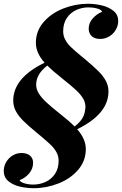

<svg xmlns="http://www.w3.org/2000/svg" viewBox="-32 -802 642 1010"><path d="M505.4 -740.2Q501 -751 479.5 -757.1Q458 -763.2 433.6 -763.2Q398.9 -763.2 368.4 -749Q337.9 -734.9 319.1 -706.5Q300.3 -678.2 300.3 -637.7Q300.3 -612.8 311.8 -592Q323.2 -571.3 342 -553.5Q360.8 -535.6 395.5 -506.8Q401.9 -502 414.6 -491.2Q461.9 -451.2 485.6 -427.7Q509.3 -404.3 523.9 -378.2Q538.6 -352.1 538.6 -320.8Q538.6 -202.6 374 -122.1Q419.4 -70.8 419.4 -18.1Q419.4 44.9 378.7 91.8Q337.9 138.7 274.7 163.3Q211.4 188 145.5 188Q110.4 188 74.7 180.2Q39.1 172.4 13.4 152.1Q-12.2 131.8 -12.2 96.7Q-12.2 72.8 0.2 51Q12.7 29.3 34.2 16.1Q55.7 2.9 81.5 2.9Q109.9 2.9 126 16.8Q142.1 30.8 142.1 54.2Q142.1 85 122.1 109.4Q102.1 133.8 70.8 146Q75.7 156.2 97.2 162.6Q118.7 168.9 142.6 168.9Q177.7 168.9 208.3 154.8Q238.8 140.6 257.6 112.3Q276.4 84 276.4 43Q276.4 19 265.1 -1.2Q253.9 -21.5 236.1 -38.8Q218.3 -56.2 184.6 -84.5L162.1 -103Q115.2 -142.1 91.1 -165.8Q66.9 -189.5 52.2 -215.8Q37.6 -242.2 37.6 -272.9Q37.6 -392.1 202.6 -472.2Q156.7 -523.4 156.7 -576.2Q156.7 -639.2 197.5 -686Q238.3 -732.9 301.8 -757.6Q365.2 -782.2 430.7 -782.2Q464.8 -782.2 501.2 -774.2Q537.6 -766.1 563.7 -745.8Q589.8 -725.6 589.8 -691.4Q589.8 -667 577.1 -645.3Q564.5 -623.5 542.7 -610.4Q521 -597.2 494.6 -597.2Q465.8 -597.2 450.2 -612.1Q434.6 -627 434.6 -651.4Q434.6 -680.2 455.1 -704.1Q475.6 -728 505.4 -740.2ZM417.5 -239.7Q417.5 -262.7 405 -283.9Q392.6 -305.2 367.7 -328.4Q342.8 -351.6 296.4 -388.2Q243.7 -430.2 216.8 -457Q158.2 -412.1 158.2 -356.4Q158.2 -334 171.1 -312Q184.1 -290 210 -265.6Q235.8 -241.2 280.3 -206.1Q333 -164.6 360.4 -136.7Q384.3 -154.8 398.4 -175.5Q412.6 -196.3 416 -224.6Q417.5 -232.4 417.5 -239.7Z"/></svg>

Font: TypoPRO Playfair Display
Style: Bold Italic
Weight: 700
Italic angle: -14.9847°
Designer: Claus Eggers Sørensen
Foundry: Claus Eggers Sørensen
Version: Version 1.004;PS 001.004;hotconv 1.0.70;makeotf.lib2.5.58329